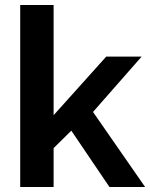

<svg xmlns="http://www.w3.org/2000/svg" viewBox="-20 -750 602 770"><path d="M419 0 266 -226 195 -156V0H61V-730H195V-288L406 -523H548L353 -301L562 0Z"/></svg>

Font: Raleway-v4020
Style: Bold
Weight: 700
Designer: Matt McInerney, Pablo Impallari, Rodrigo Fuenzalida
Foundry: Matt McInerney, Pablo Impallari, Rodrigo Fuenzalida
Version: Version 4.020;PS 004.020;hotconv 1.0.88;makeotf.lib2.5.64775